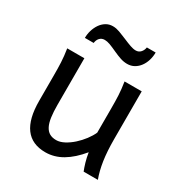

<svg xmlns="http://www.w3.org/2000/svg" viewBox="-169 -834 918 970"><g transform="rotate(30 289.5 -348.5)"><path d="M449.2 0Q445.8 -8.3 441.9 -19.5Q438 -30.8 434.3 -43.5Q430.7 -56.2 427.5 -70.1Q424.3 -84 422.4 -97.7Q377.9 -43.5 330.8 -15.6Q283.7 12.2 231.9 12.2Q75.7 12.2 75.7 -197.8V-341.8Q75.7 -365.2 75.4 -384.3Q75.2 -403.3 74.2 -421.1Q73.2 -439 71.3 -457.5Q69.3 -476.1 65.9 -498H166V-227.1Q166 -185.5 170.2 -155.5Q174.3 -125.5 184.1 -106.2Q193.8 -86.9 209.7 -77.6Q225.6 -68.4 249 -68.4Q270.5 -68.4 294.9 -81.3Q319.3 -94.2 341.6 -114.3Q363.8 -134.3 382.1 -158.4Q400.4 -182.6 410.2 -205.1V-341.8Q410.2 -365.7 409.9 -385Q409.7 -404.3 408.7 -421.9Q407.7 -439.5 405.8 -457.5Q403.8 -475.6 400.4 -498H500.5V-219.7Q500.5 -148.4 508.5 -95Q516.6 -41.5 532.2 0ZM116.7 -588.4Q116.7 -610.8 123.3 -632.6Q129.9 -654.3 141.8 -671.6Q153.8 -689 171.1 -699.7Q188.5 -710.4 210.4 -710.4Q220.7 -710.4 230.5 -708.5Q240.2 -706.5 250.2 -702.9Q260.3 -699.2 271.2 -694.6Q282.2 -689.9 294.9 -685.1Q308.1 -679.7 318.6 -675.3Q329.1 -670.9 338.1 -668Q347.2 -665 355 -663.3Q362.8 -661.6 370.6 -661.6Q387.7 -661.6 398.7 -673.8Q409.7 -686 412.1 -703.1H463.4Q463.4 -679.7 456.8 -657.7Q450.2 -635.7 437.7 -618.7Q425.3 -601.6 407.2 -591.3Q389.2 -581.1 366.7 -581.1Q347.2 -581.1 327.4 -587.6Q307.6 -594.2 285.2 -604.5Q256.8 -617.7 240 -623.8Q223.1 -629.9 209.5 -629.9Q191.4 -629.9 180.7 -618.2Q169.9 -606.4 168 -588.4Z"/></g></svg>

Font: Andika
Style: Regular
Weight: 400
Designer: Victor Gaultney, Annie Olsen, Julie Remington, Don Collingsworth, Eric Hays
Foundry: SIL International
Version: Version 1.001